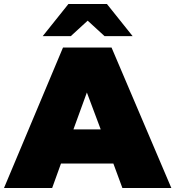

<svg xmlns="http://www.w3.org/2000/svg" viewBox="-39 -937 874 957"><path d="M-19 0H221L265 -122H526L571 0H815L517 -700H275ZM174 -757H314L398 -834L482 -757H622L494 -917H302ZM327 -292 394 -476 463 -292Z"/></svg>

Font: Chess Sans Black
Style: Regular
Weight: 900
Designer: Wolf Bōese
Foundry: Wolf Bōese
Version: Version 7.223;Glyphs 3.3 (3306)